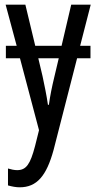

<svg xmlns="http://www.w3.org/2000/svg" viewBox="-20 -557 410 817"><path d="M208 81 308 -309H365V-362H321L366 -537H283L242 -362H130L88 -537H4L51 -362H5V-309H65L146 -3L129 65C109 141 92 167 53 167C41 167 27 164 14 160V232C32 237 48 240 64 240C137 240 178 191 208 81ZM184 -111C178 -153 169 -195 161 -233L143 -309H230L212 -233C201 -188 193 -148 188 -111Z"/></svg>

Font: Noto Sans UI Condensed
Style: Regular
Weight: 400
Width: 3
Designer: Monotype Design Team
Foundry: Monotype Imaging Inc.
Version: Version 1.901